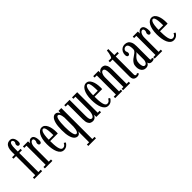

<svg xmlns="http://www.w3.org/2000/svg" viewBox="127 -1872 3237 3237"><g transform="rotate(-45 1746.0 -253.0)"><path d="M22 0V-34H77V-490H14.5V-523.5H77V-592Q77 -644.5 90 -681Q103 -717.5 129 -736.5Q155 -755.5 192.5 -755.5Q234.5 -755.5 256.5 -720.5Q278.5 -685.5 278.5 -631Q278.5 -607.5 270 -594.8Q261.5 -582 244 -582Q226 -582 218.5 -593.8Q211 -605.5 211 -622.5Q211 -636.5 215.8 -644.8Q220.5 -653 225.2 -660.2Q230 -667.5 230 -678Q230 -695.5 220.8 -708.5Q211.5 -721.5 197.5 -721.5Q184.5 -721.5 175.8 -712.2Q167 -703 161.8 -685.8Q156.5 -668.5 154.2 -644.5Q152 -620.5 152 -591V-523.5H216.5V-490H152V-34H207.5V0Z M273 0V-34H325V-490H273V-523.5H394L398 -474.5Q399.5 -480.5 408.5 -493.5Q417.5 -506.5 433.2 -517.5Q449 -528.5 471 -528.5Q496.5 -528.5 512.2 -511.2Q528 -494 535.5 -464.8Q543 -435.5 543 -399Q543 -373 534 -359.8Q525 -346.5 509 -346.5Q494.5 -346.5 485.8 -357.2Q477 -368 477 -389Q477 -401.5 481.2 -409Q485.5 -416.5 489.2 -425Q493 -433.5 493 -448Q493 -470 485.2 -480Q477.5 -490 463.5 -490Q445.5 -490 431 -473.8Q416.5 -457.5 408.2 -431Q400 -404.5 400 -374V-34H452.5V0Z M722.5 10.5Q686.5 10.5 660.2 -11Q634 -32.5 617.5 -70.2Q601 -108 593 -157.5Q585 -207 585 -263Q585 -330 596.2 -380Q607.5 -430 626.8 -463Q646 -496 670.5 -512.2Q695 -528.5 722 -528.5Q753.5 -528.5 776.8 -509.8Q800 -491 815 -459Q830 -427 837.5 -386.8Q845 -346.5 845 -303.5Q845 -293 844.8 -282.8Q844.5 -272.5 844 -262.5H654.5V-296H771.5Q771.5 -359 767 -403.2Q762.5 -447.5 751.8 -471Q741 -494.5 722 -494.5Q704 -494.5 690.2 -471Q676.5 -447.5 669 -399.8Q661.5 -352 661.5 -278Q661.5 -223.5 664.5 -177.5Q667.5 -131.5 675 -97.5Q682.5 -63.5 696 -44.8Q709.5 -26 730 -26Q761 -26 778.2 -44Q795.5 -62 802 -79L831.5 -62Q822 -34 792.2 -11.8Q762.5 10.5 722.5 10.5Z M1059 250V216H1112.5V-44Q1111.5 -35.5 1103.8 -22.8Q1096 -10 1082.5 0Q1069 10 1048.5 10Q1016.5 10 989.2 -16Q962 -42 945.8 -101Q929.5 -160 929.5 -259Q929.5 -355.5 945.5 -414.8Q961.5 -474 987.5 -501Q1013.5 -528 1042.5 -528Q1067 -528 1082.5 -517Q1098 -506 1106.5 -492.2Q1115 -478.5 1117 -469L1122 -523.5H1188.5V216H1241.5V250ZM1061 -35Q1079 -35 1089.8 -53.5Q1100.5 -72 1106 -100Q1111.5 -128 1112.5 -157V-374Q1111 -397.5 1104.8 -421.8Q1098.5 -446 1087.5 -462.2Q1076.5 -478.5 1059.5 -478.5Q1045.5 -478.5 1035.5 -462.5Q1025.5 -446.5 1018.8 -417Q1012 -387.5 1008.8 -346.8Q1005.5 -306 1005.5 -257Q1005.5 -207.5 1008.8 -166.5Q1012 -125.5 1019 -96Q1026 -66.5 1036.5 -50.8Q1047 -35 1061 -35Z M1411.5 11Q1385 11 1361.8 -0.5Q1338.5 -12 1324.2 -44Q1310 -76 1310 -137V-490H1258.5V-523H1385V-145Q1385 -99.5 1391 -75.5Q1397 -51.5 1407.5 -43Q1418 -34.5 1431.5 -34.5Q1450.5 -34.5 1464 -53.8Q1477.5 -73 1484.8 -104.8Q1492 -136.5 1492 -174.5V-490H1443V-523H1567V-34H1612.5V0H1501L1497 -59.5Q1495 -45.5 1484.5 -29.2Q1474 -13 1455.8 -1Q1437.5 11 1411.5 11Z M1780.5 10.5Q1744.5 10.5 1718.2 -11Q1692 -32.5 1675.5 -70.2Q1659 -108 1651 -157.5Q1643 -207 1643 -263Q1643 -330 1654.2 -380Q1665.5 -430 1684.8 -463Q1704 -496 1728.5 -512.2Q1753 -528.5 1780 -528.5Q1811.5 -528.5 1834.8 -509.8Q1858 -491 1873 -459Q1888 -427 1895.5 -386.8Q1903 -346.5 1903 -303.5Q1903 -293 1902.8 -282.8Q1902.5 -272.5 1902 -262.5H1712.5V-296H1829.5Q1829.5 -359 1825 -403.2Q1820.5 -447.5 1809.8 -471Q1799 -494.5 1780 -494.5Q1762 -494.5 1748.2 -471Q1734.5 -447.5 1727 -399.8Q1719.5 -352 1719.5 -278Q1719.5 -223.5 1722.5 -177.5Q1725.5 -131.5 1733 -97.5Q1740.5 -63.5 1754 -44.8Q1767.5 -26 1788 -26Q1819 -26 1836.2 -44Q1853.5 -62 1860 -79L1889.5 -62Q1880 -34 1850.2 -11.8Q1820.5 10.5 1780.5 10.5Z M1949 0V-34H2000.5V-490H1949V-523.5H2074V-470Q2076.5 -481 2087.5 -494.8Q2098.5 -508.5 2117 -518.5Q2135.5 -528.5 2160 -528.5Q2183.5 -528.5 2205.2 -516.8Q2227 -505 2241.2 -472Q2255.5 -439 2255.5 -374.5V-34H2306.5V0H2138V-34H2180.5V-366.5Q2180.5 -427 2169.5 -453.2Q2158.5 -479.5 2134 -479.5Q2121.5 -479.5 2110.8 -470.5Q2100 -461.5 2092.2 -446.2Q2084.5 -431 2080.2 -412.5Q2076 -394 2075.5 -375V-34H2117.5V0Z M2463.5 9Q2442.5 9 2422.5 1.5Q2402.5 -6 2390 -26.2Q2377.5 -46.5 2377.5 -85.5V-490H2314V-523.5H2377.5Q2388.5 -536 2397 -559.5Q2405.5 -583 2410.8 -611.2Q2416 -639.5 2418 -666.5H2452.5V-523.5H2527V-490H2452.5V-61Q2452.5 -40 2461.2 -33Q2470 -26 2478.5 -26Q2488.5 -26 2495.5 -30.2Q2502.5 -34.5 2506.5 -39L2526 -12.5Q2516 -3.5 2500.2 2.8Q2484.5 9 2463.5 9Z M2675.5 10.5Q2645 10.5 2621.2 -4.5Q2597.5 -19.5 2583.5 -48.8Q2569.5 -78 2569.5 -120.5Q2569.5 -167 2587.8 -197.8Q2606 -228.5 2632.8 -249.8Q2659.5 -271 2686.5 -288.2Q2713.5 -305.5 2731.5 -324.2Q2749.5 -343 2749.5 -369.5Q2749.5 -407 2743.8 -434.2Q2738 -461.5 2725 -476.2Q2712 -491 2690 -491Q2665 -491 2649 -475Q2633 -459 2633 -438Q2633 -427 2636.5 -420Q2640 -413 2643.2 -405.8Q2646.5 -398.5 2646.5 -386Q2646.5 -368.5 2637.8 -357.5Q2629 -346.5 2613 -346.5Q2597.5 -346.5 2588.8 -360Q2580 -373.5 2580 -397.5Q2580 -434.5 2595.2 -464.2Q2610.5 -494 2638.2 -511.2Q2666 -528.5 2702 -528.5Q2739 -528.5 2766.5 -511.8Q2794 -495 2809.2 -458.8Q2824.5 -422.5 2824.5 -363V-69Q2824.5 -47.5 2829 -40Q2833.5 -32.5 2842.5 -32.5Q2851 -32.5 2856.2 -36.2Q2861.5 -40 2864 -43L2882 -14.5Q2875.5 -7 2858.8 -0.2Q2842 6.5 2820.5 6.5Q2799.5 6.5 2785.8 -0.2Q2772 -7 2765.2 -18Q2758.5 -29 2757 -42Q2754.5 -33.5 2745.5 -21Q2736.5 -8.5 2719.8 1Q2703 10.5 2675.5 10.5ZM2695 -33.5Q2713 -33.5 2725.2 -47.8Q2737.5 -62 2743.5 -81.5Q2749.5 -101 2749.5 -117V-302.5Q2748.5 -288.5 2732.8 -275Q2717 -261.5 2697.5 -243.5Q2678 -225.5 2663 -198Q2648 -170.5 2648 -127.5Q2648 -81.5 2660.2 -57.5Q2672.5 -33.5 2695 -33.5Z M2891.5 0V-34H2943.5V-490H2891.5V-523.5H3012.5L3016.5 -474.5Q3018 -480.5 3027 -493.5Q3036 -506.5 3051.8 -517.5Q3067.5 -528.5 3089.5 -528.5Q3115 -528.5 3130.8 -511.2Q3146.5 -494 3154 -464.8Q3161.5 -435.5 3161.5 -399Q3161.5 -373 3152.5 -359.8Q3143.5 -346.5 3127.5 -346.5Q3113 -346.5 3104.2 -357.2Q3095.5 -368 3095.5 -389Q3095.5 -401.5 3099.8 -409Q3104 -416.5 3107.8 -425Q3111.5 -433.5 3111.5 -448Q3111.5 -470 3103.8 -480Q3096 -490 3082 -490Q3064 -490 3049.5 -473.8Q3035 -457.5 3026.8 -431Q3018.5 -404.5 3018.5 -374V-34H3071V0Z M3341 10.5Q3305 10.5 3278.8 -11Q3252.5 -32.5 3236 -70.2Q3219.5 -108 3211.5 -157.5Q3203.5 -207 3203.5 -263Q3203.5 -330 3214.8 -380Q3226 -430 3245.2 -463Q3264.5 -496 3289 -512.2Q3313.5 -528.5 3340.5 -528.5Q3372 -528.5 3395.2 -509.8Q3418.5 -491 3433.5 -459Q3448.5 -427 3456 -386.8Q3463.5 -346.5 3463.5 -303.5Q3463.5 -293 3463.2 -282.8Q3463 -272.5 3462.5 -262.5H3273V-296H3390Q3390 -359 3385.5 -403.2Q3381 -447.5 3370.2 -471Q3359.5 -494.5 3340.5 -494.5Q3322.5 -494.5 3308.8 -471Q3295 -447.5 3287.5 -399.8Q3280 -352 3280 -278Q3280 -223.5 3283 -177.5Q3286 -131.5 3293.5 -97.5Q3301 -63.5 3314.5 -44.8Q3328 -26 3348.5 -26Q3379.5 -26 3396.8 -44Q3414 -62 3420.5 -79L3450 -62Q3440.5 -34 3410.8 -11.8Q3381 10.5 3341 10.5Z"/></g></svg>

Font: Imbue Thin
Style: Regular
Weight: 400
Version: Version 1.102